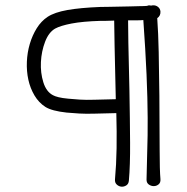

<svg xmlns="http://www.w3.org/2000/svg" viewBox="-20 -728 700 718"><path d="M580 -58Q581 -45 573 -38.5Q565 -32 555 -32Q545 -32 536.5 -38Q528 -44 528 -56Q528 -77 529.5 -118.5Q531 -160 532 -221.5Q533 -283 531 -364Q529 -445 523 -546L516 -653Q506 -652 493 -652H459Q459 -633 460 -567.5Q461 -502 464 -390Q466 -278 466.5 -194Q467 -110 462 -53Q461 -40 452 -34.5Q443 -29 433.5 -30Q424 -31 416.5 -38Q409 -45 410 -57Q415 -112 416 -173.5Q417 -235 415 -305L334 -303Q302 -302 276 -303.5Q250 -305 229 -307Q174 -313 150 -328Q125 -344 109 -371Q93 -398 86 -430Q79 -462 80.5 -497Q82 -532 91.5 -564Q101 -596 117.5 -622.5Q134 -649 158 -665Q184 -682 232 -690.5Q280 -699 355 -702Q363 -702 390 -702.5Q417 -703 465 -704Q486 -705 502.5 -705Q519 -705 530 -706Q534 -708 538 -708Q542 -708 546 -707Q547 -708 551 -708Q562 -709 570.5 -702.5Q579 -696 580 -685Q581 -669 568 -660Q572 -605 573.5 -533Q575 -461 576 -370Q577 -245 577 -168.5Q577 -92 580 -58ZM413 -357Q407 -612 407 -651Q387 -650 374 -650H356Q289 -648 247.5 -640Q206 -632 186 -621Q162 -607 148.5 -571.5Q135 -536 133 -496Q131 -456 142 -420.5Q153 -385 178 -372Q185 -368 199 -364.5Q213 -361 235 -359Q254 -357 278.5 -355.5Q303 -354 333 -355Z"/></svg>

Font: Wynona
Style: Regular
Weight: 400
Italic angle: -12°
Designer: Kanati
Foundry: Kanati and Michael Everson
Version: Version 2.000